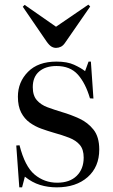

<svg xmlns="http://www.w3.org/2000/svg" viewBox="-20 -792 487 826"><path d="M63 14 50 -166 64 -167Q87 -76 129 -41Q171 -6 226 -6Q280 -6 310 -35.5Q340 -65 340 -114Q340 -149 323.5 -168.5Q307 -188 277.5 -199.5Q248 -211 208 -222Q184 -229 157.5 -238.5Q131 -248 108 -264.5Q85 -281 71 -308Q57 -335 57 -376Q57 -439 100.5 -483Q144 -527 223 -527Q269 -527 298.5 -513.5Q328 -500 346 -486L361 -527H371L382 -368L367 -369Q348 -434 315 -471Q282 -508 223 -508Q176 -508 148.5 -484.5Q121 -461 121 -417Q121 -381 138.5 -361Q156 -341 184.5 -330.5Q213 -320 246 -310Q284 -299 321 -282Q358 -265 382.5 -234Q407 -203 407 -149Q407 -74 357 -30Q307 14 224 14Q186 14 152 3.5Q118 -7 87 -32L75 14ZM221 -586Q211 -586 201.5 -591.5Q192 -597 180 -614L78 -763L86 -771L221 -677L360 -772L368 -764L260 -608Q252 -596 242 -591Q232 -586 221 -586Z"/></svg>

Font: Literata 72pt
Style: Regular
Weight: 400
Designer: Latin by Veronika Burian and Jose Scaglione. Greek by Irene Vlachou. Cyrillic by Vera Evstafieva.
Foundry: TypeTogether
Version: Version 3.002